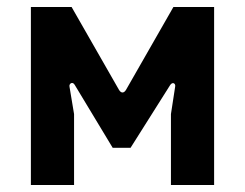

<svg xmlns="http://www.w3.org/2000/svg" viewBox="-20 -527 698 547"><path d="M68 0H191V-202L178 -280C176 -289 187 -296 193 -285L301 -106H352L465 -285C472 -295 481 -289 479 -280L467 -202V0H590V-507H474L339 -271C333 -261 325 -261 319 -271L184 -507H68Z"/></svg>

Font: Finlandica SemiBold
Style: Regular
Weight: 600
Designer: Niklas Ekholm, Juho Hiilivirta, Jaakko Suomalainen
Foundry: Helsinki Type Studio
Version: Version 2.000;Glyphs 3.2 (3202)